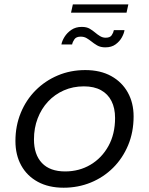

<svg xmlns="http://www.w3.org/2000/svg" viewBox="-20 -866 696 896"><path d="M277 10Q207 10 156.5 -17.5Q106 -45 79 -94Q52 -143 52 -208Q52 -278.5 76.8 -339Q101.5 -399.5 146 -444.2Q190.5 -489 249.8 -514Q309 -539 378 -539Q448.5 -539 499 -511Q549.5 -483 576.5 -434.2Q603.5 -385.5 603.5 -323Q603.5 -249.5 578 -188.5Q552.5 -127.5 507.8 -83Q463 -38.5 403.8 -14.2Q344.5 10 277 10ZM284 -66Q349.5 -66 402.2 -97.2Q455 -128.5 486 -184.5Q517 -240.5 517 -315.5Q517 -361.5 500.2 -394.5Q483.5 -427.5 451.2 -445.2Q419 -463 371.5 -463Q320.5 -463 278 -444.2Q235.5 -425.5 204.2 -392Q173 -358.5 155.8 -313.5Q138.5 -268.5 138.5 -215.5Q138.5 -144.5 175.8 -105.2Q213 -66 284 -66ZM561 -725.5Q559 -710.5 548.8 -691.8Q538.5 -673 519.5 -659Q500.5 -645 471.5 -645Q449 -645 433.2 -654.2Q417.5 -663.5 406 -673Q396 -681 384.2 -688Q372.5 -695 356.5 -695Q336 -695 327.5 -683Q319 -671 316.5 -658.5H266.5Q269.5 -675 281.2 -694Q293 -713 313.2 -726.8Q333.5 -740.5 361.5 -740.5Q384.5 -740.5 399 -731.8Q413.5 -723 424 -714Q434.5 -705 446.8 -697.5Q459 -690 473 -690Q493.5 -690 501.2 -701.5Q509 -713 511.5 -725.5ZM311.5 -807 320 -845.5H579L570.5 -807Z"/></svg>

Font: Epilogue
Style: Italic
Weight: 400
Italic angle: -12°
Designer: Tyler Finck
Foundry: Etcetera Type Co
Version: Version 2.112